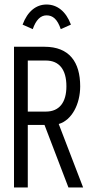

<svg xmlns="http://www.w3.org/2000/svg" viewBox="-20 -830 415 850"><path d="M125 -701C139 -741 159 -762 186 -762C214 -762 234 -745 249 -701L294 -721C272 -780 233 -810 186 -810C140 -810 102 -780 80 -721ZM42 0H103V-277H177L283 0H348L240 -281C298 -298 335 -369 335 -448C335 -555 287 -623 177 -623H42ZM103 -336V-562H183C243 -562 274 -521 274 -448C274 -377 243 -336 183 -336Z"/></svg>

Font: Inconsolata Condensed
Style: Regular
Weight: 400
Width: 3
Monospace: yes
Designer: Raph Levien, Cyreal, Brenton Simpson
Foundry: Raph Levien, Cyreal, Google
Version: Version 3.100